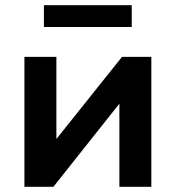

<svg xmlns="http://www.w3.org/2000/svg" viewBox="-20 -719 676 739"><path d="M74 0V-500H197V-184L449.5 -500H562.5V0H439.5V-320L185.5 0ZM149 -615V-699H487V-615Z"/></svg>

Font: Geologica Roman Medium
Style: Regular
Weight: 500
Designer: Sindre Bremnes, Frode Helland
Foundry: Monokrom Skriftforlag AS
Version: Version 1.010;gftools[0.9.28]